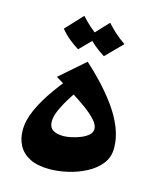

<svg xmlns="http://www.w3.org/2000/svg" viewBox="-104 -741 688 826"><g transform="rotate(15 240.0 -328.0)"><path d="M195 10Q140 10 106 -7.5Q72 -25 56 -55Q40 -85 40 -123Q40 -167 62.5 -216.5Q85 -266 124 -320Q163 -374 212 -431L256 -390Q228 -352 204 -315Q180 -278 165.5 -246.5Q151 -215 151 -192Q151 -166 167.5 -154.5Q184 -143 216 -143Q231 -143 251.5 -147.5Q272 -152 291.5 -160Q311 -168 324 -179.5Q337 -191 337 -207Q337 -225 318 -246Q299 -267 268 -289.5Q237 -312 199 -335.5Q161 -359 123 -382L234 -479Q270 -447 306.5 -408Q343 -369 373.5 -326.5Q404 -284 422 -239Q440 -194 440 -149Q440 -108 416 -78Q392 -48 354 -28.5Q316 -9 274 0.5Q232 10 195 10ZM180 -520Q157 -534 135.5 -552Q114 -570 98 -590L169 -666Q188 -645 207.5 -627.5Q227 -610 252 -593ZM295 -520Q272 -534 250.5 -552Q229 -570 213 -590L284 -666Q303 -645 322.5 -627.5Q342 -610 367 -593Z"/></g></svg>

Font: Marhey Medium
Style: Regular
Weight: 500
Designer: Nur Syamsi & Bustanul Arifin
Foundry: Namelatype
Version: Version 1.000